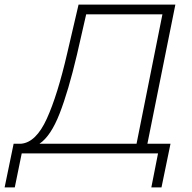

<svg xmlns="http://www.w3.org/2000/svg" viewBox="-87 -664 829 831"><path d="M551 -42H651L612 147H568L597 0H7L-23 147H-67L-28 -42H5Q69 -48 115.5 -150Q162 -252 204 -434L253 -644H672ZM84 -42H504L616 -602H286L246 -427Q209 -270 171 -172.5Q133 -75 84 -42Z"/></svg>

Font: Montserrat Ace
Style: Light Italic
Weight: 300
Italic angle: -11.3°
Designer: Julieta Ulanovsky
Foundry: Julieta Ulanovsky
Version: Version 1